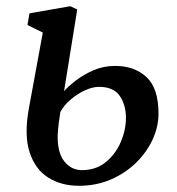

<svg xmlns="http://www.w3.org/2000/svg" viewBox="-20 -588 571 619"><path d="M234.5 11Q177.5 11 135.5 -15.5Q93.5 -42 75.5 -97Q57.5 -152 73 -238L118 -483L68.5 -507.5L75 -545L206.5 -568L229 -557.5L186.5 -294Q198.5 -308 223 -327.2Q247.5 -346.5 280.2 -361Q313 -375.5 351 -375.5Q413.5 -375.5 452.2 -339.5Q491 -303.5 491 -222Q491 -179.5 472 -138.2Q453 -97 418.5 -63.2Q384 -29.5 337 -9.2Q290 11 234.5 11ZM244 -39.5Q289.5 -39.5 321.2 -65.5Q353 -91.5 369.5 -130.5Q386 -169.5 386 -208Q386 -250 366 -279Q346 -308 299 -308Q278.5 -308 254 -296.8Q229.5 -285.5 207.8 -267Q186 -248.5 174.5 -227Q171.5 -208 169.2 -189.5Q167 -171 166 -154Q164.5 -97 187 -68.2Q209.5 -39.5 244 -39.5Z"/></svg>

Font: Merriweather
Style: Italic
Weight: 400
Italic angle: -7.8°
Designer: Eben Sorkin
Foundry: Eben Sorkin
Version: Version 2.100